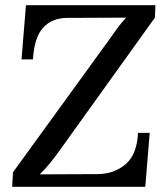

<svg xmlns="http://www.w3.org/2000/svg" viewBox="-20 -720 649 740"><path d="M27 0 30 -56 395 -559Q413 -585 429.5 -607.5Q446 -630 466 -652L237 -651Q179 -650 145.5 -612.5Q112 -575 107 -491H63L80 -700H579L577 -652L212 -143Q189 -111 170.5 -88.5Q152 -66 133 -48L358 -49Q421 -50 464.5 -87.5Q508 -125 512 -208H557L540 0Z"/></svg>

Font: Lora Medium
Style: Italic
Weight: 500
Italic angle: -3°
Designer: Olga Karpushina, Alexei Vanyashin (Cyrillic)
Foundry: Cyreal
Version: Version 3.004